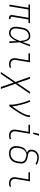

<svg xmlns="http://www.w3.org/2000/svg" viewBox="1898 -2686 1003 4840"><g transform="rotate(90 2400.0 -266.5)"><path d="M433 8Q416 8 400.5 3.5Q385 -1 374.5 -12.5Q364 -24 360.5 -40.5Q357 -57 360 -74L428 -482H220L140 0H97L177 -482H90L96 -520H564L558 -482H471L403 -74Q401 -65 403 -56.5Q405 -48 410 -42Q415 -36 423 -33Q431 -30 440 -30H462L461 8Z M816 8Q787 8 760.5 1Q734 -6 712.5 -22Q691 -38 678 -62Q665 -86 659 -112.5Q653 -139 654 -168Q655 -197 660 -226L677 -326Q681 -351 688.5 -377Q696 -403 710 -426.5Q724 -450 744.5 -470.5Q765 -491 789 -504Q813 -517 839.5 -522.5Q866 -528 891 -528Q915 -528 936.5 -520Q958 -512 974.5 -497Q991 -482 1001 -462.5Q1011 -443 1018.5 -421.5Q1026 -400 1031 -378Q1036 -356 1039 -333Q1056 -380 1073 -426.5Q1090 -473 1107 -520H1149Q1123 -454 1098.5 -388Q1074 -322 1047 -257Q1054 -193 1057 -128.5Q1060 -64 1065 0H1023Q1021 -46 1019.5 -92Q1018 -138 1016 -184Q1006 -162 994.5 -140.5Q983 -119 970 -98.5Q957 -78 941 -58.5Q925 -39 905.5 -24Q886 -9 862.5 -0.5Q839 8 816 8ZM817 -30Q842 -30 866.5 -43Q891 -56 910 -76Q929 -96 943 -119Q957 -142 969 -165.5Q981 -189 991.5 -213.5Q1002 -238 1012 -263Q1010 -287 1007.5 -311Q1005 -335 1000.5 -358Q996 -381 989 -404Q982 -427 970 -446Q958 -465 937 -477.5Q916 -490 892 -490Q870 -490 848.5 -485Q827 -480 807 -468Q787 -456 772 -439Q757 -422 746 -402.5Q735 -383 728.5 -362Q722 -341 719 -319L702 -219Q698 -197 697 -174.5Q696 -152 699.5 -130.5Q703 -109 712 -90Q721 -71 736.5 -57Q752 -43 773 -36.5Q794 -30 817 -30Z M1602 8Q1578 8 1555 4Q1532 0 1511.5 -11Q1491 -22 1476.5 -39.5Q1462 -57 1454.5 -79Q1447 -101 1447 -125Q1447 -149 1451 -173L1503 -482H1325V-520H1551L1492 -167Q1488 -139 1492.5 -112Q1497 -85 1513 -66Q1529 -47 1555.5 -38.5Q1582 -30 1609 -30Q1630 -30 1650.5 -34.5Q1671 -39 1690 -46L1684 -8Q1665 0 1644 4Q1623 8 1602 8Z M1794 215 2046 -155 1916 -520H1965L2075 -197L2295 -520H2344L2092 -150L2222 215H2173L2063 -108L1843 215Z M2615 0Q2621 -35 2619 -68.5Q2617 -102 2612 -135Q2607 -168 2600 -200.5Q2593 -233 2585.5 -265Q2578 -297 2568.5 -328.5Q2559 -360 2549.5 -391Q2540 -422 2529 -452.5Q2518 -483 2505 -513L2543 -528Q2566 -475 2584.5 -419Q2603 -363 2618 -306Q2633 -249 2645 -190.5Q2657 -132 2661 -72Q2684 -103 2706 -134.5Q2728 -166 2749.5 -198Q2771 -230 2791.5 -262.5Q2812 -295 2829.5 -328.5Q2847 -362 2862 -397Q2877 -432 2883 -468L2892 -520H2935L2926 -468Q2921 -436 2908.5 -405Q2896 -374 2881.5 -343.5Q2867 -313 2850 -283.5Q2833 -254 2814.5 -225Q2796 -196 2777 -167.5Q2758 -139 2738.5 -111Q2719 -83 2699 -55Q2679 -27 2658 0Z M3402 8Q3378 8 3355 4Q3332 0 3311.5 -11Q3291 -22 3276.5 -39.5Q3262 -57 3254.5 -79Q3247 -101 3247 -125Q3247 -149 3251 -173L3303 -482H3125V-520H3351L3292 -167Q3288 -139 3292.5 -112Q3297 -85 3313 -66Q3329 -47 3355.5 -38.5Q3382 -30 3409 -30Q3430 -30 3450.5 -34.5Q3471 -39 3490 -46L3484 -8Q3465 0 3444 4Q3423 8 3402 8ZM3319 -600 3355 -748H3401L3357 -600Z M3849 8Q3819 8 3789.5 2Q3760 -4 3736 -18.5Q3712 -33 3695.5 -56Q3679 -79 3671 -107Q3663 -135 3663 -165Q3663 -195 3668 -226L3675 -270Q3680 -299 3692.5 -327.5Q3705 -356 3726 -380Q3747 -404 3774.5 -420Q3802 -436 3830 -444Q3809 -451 3792 -464Q3775 -477 3765.5 -496.5Q3756 -516 3754 -538.5Q3752 -561 3755 -584Q3759 -606 3767.5 -627.5Q3776 -649 3790.5 -668.5Q3805 -688 3824 -703Q3843 -718 3864.5 -727Q3886 -736 3908 -739.5Q3930 -743 3952 -743Q4002 -743 4047.5 -729Q4093 -715 4132 -692L4111 -659Q4076 -679 4036.5 -692Q3997 -705 3954 -705Q3928 -705 3901.5 -698Q3875 -691 3852.5 -674Q3830 -657 3816 -632Q3802 -607 3798 -581Q3795 -561 3797.5 -542Q3800 -523 3810.5 -508Q3821 -493 3838.5 -485Q3856 -477 3874.5 -473Q3893 -469 3912.5 -466Q3932 -463 3951 -458.5Q3970 -454 3988 -448.5Q4006 -443 4022.5 -435Q4039 -427 4053 -415Q4067 -403 4077.5 -388Q4088 -373 4094.5 -355Q4101 -337 4102.5 -318Q4104 -299 4102 -279Q4100 -259 4096 -239L4089 -194Q4084 -167 4074.5 -140Q4065 -113 4048.5 -88.5Q4032 -64 4009 -44.5Q3986 -25 3959.5 -13Q3933 -1 3905 3.5Q3877 8 3849 8ZM3850 -30Q3873 -30 3896 -34Q3919 -38 3940.5 -48.5Q3962 -59 3981.5 -75.5Q4001 -92 4014.5 -112.5Q4028 -133 4035.5 -155.5Q4043 -178 4047 -201L4054 -245Q4059 -272 4059.5 -298.5Q4060 -325 4049.5 -348Q4039 -371 4019.5 -386.5Q4000 -402 3976 -410.5Q3952 -419 3926.5 -423.5Q3901 -428 3875 -433Q3856 -430 3836 -422Q3816 -414 3798.5 -402.5Q3781 -391 3767 -375Q3753 -359 3742.5 -340.5Q3732 -322 3726.5 -303Q3721 -284 3717 -264L3710 -219Q3706 -195 3705.5 -171Q3705 -147 3711 -125Q3717 -103 3729 -84Q3741 -65 3760 -52.5Q3779 -40 3802.5 -35Q3826 -30 3850 -30Z M4602 8Q4578 8 4555 4Q4532 0 4511.5 -11Q4491 -22 4476.5 -39.5Q4462 -57 4454.5 -79Q4447 -101 4447 -125Q4447 -149 4451 -173L4503 -482H4325V-520H4551L4492 -167Q4488 -139 4492.5 -112Q4497 -85 4513 -66Q4529 -47 4555.5 -38.5Q4582 -30 4609 -30Q4630 -30 4650.5 -34.5Q4671 -39 4690 -46L4684 -8Q4665 0 4644 4Q4623 8 4602 8Z"/></g></svg>

Font: Iosevka XLt Ex Obl
Style: Regular
Weight: 200
Width: 7
Italic angle: -9°
Monospace: yes
Designer: Belleve Invis
Foundry: Belleve Invis
Version: Version 32.5.0; ttfautohint (v1.8.4)